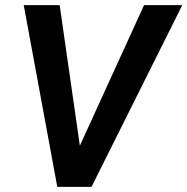

<svg xmlns="http://www.w3.org/2000/svg" viewBox="-20 -731 733 751"><path d="M284.7 -144.5 543.5 -710.9H692.9L337.9 0H237.8ZM213.4 -710.9 296.4 -132.8 298.8 0H204.1L72.8 -710.9Z"/></svg>

Font: Roboto SemiBold
Style: Italic
Weight: 600
Designer: Christian Robertson
Foundry: Google
Version: Version 3.009; 2024